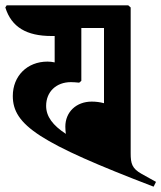

<svg xmlns="http://www.w3.org/2000/svg" viewBox="-20 -674 605 720"><path d="M556 26 565 8 511 -22C475 -42 470 -61 470 -99V-646L461 -654H5L0 -646C23 -572 80 -539 173 -539H185V-440C176 -442 167 -443 158 -443C82 -443 28 -389 28 -314C28 -205 128 -138 556 26ZM153 -277C153 -330 191 -366 246 -366C255 -366 267 -365 277 -364L285 -371V-569H370V-287C355 -291 340 -293 324 -293C266 -293 225 -254 225 -199C225 -188 226 -180 227 -172C178 -204 153 -237 153 -277Z"/></svg>

Font: Nithya Ranjana DU
Style: Regular
Weight: 400
Designer: Designed by Tathagata Biswas and Noopur Datye with help from Ananda Maharjan, Callijatra
Foundry: Ek Type
Version: Version 1.000;Glyphs 3.2.3 (3260)